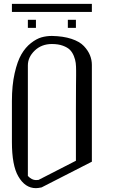

<svg xmlns="http://www.w3.org/2000/svg" viewBox="-20 -979 602 999"><path d="M42 -959H458V-917H42ZM250 -792Q308.6 -791 351.6 -776.9Q394.5 -762.7 416.5 -739.3Q438.5 -715.8 448.2 -691.4Q458 -667 458 -641.6V-137.7L196.3 -3.9Q176.8 0 167 0Q110.4 0 75.2 -61.5Q42 -118.2 42 -240.2V-453.1Q42 -535.2 56.2 -597.7Q70.3 -660.2 91.3 -696.3Q112.3 -732.4 141.1 -754.9Q169.9 -777.3 195.8 -784.7Q221.7 -792 250 -792ZM250 -750Q196.3 -750 160.6 -715.8Q125 -681.6 125 -638.7V-63.5Q145.5 -42 167 -42Q176.8 -42 180.7 -43L375 -142.6Q375 -303.7 375 -406.2Q375 -508.8 375.5 -537.6Q376 -566.4 376 -584Q376 -601.6 376 -612.3Q376 -634.8 374 -651.4Q372.1 -668 364.3 -687.5Q356.4 -707 343.8 -719.7Q331.1 -732.4 307.1 -741.2Q283.2 -750 250 -750ZM375 -876V-834H333V-876ZM167 -876V-834H125V-876Z"/></svg>

Font: wanta
Style: Medium
Weight: 500
Version: Version 0.91